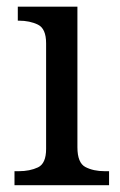

<svg xmlns="http://www.w3.org/2000/svg" viewBox="-20 -543 352 563"><path d="M22.5 0V-41H35.2Q67.4 -41 91.3 -52.2Q115.2 -63.5 115.2 -106.4V-416Q115.2 -459 91.3 -470.7Q67.4 -482.4 35.2 -482.4H32.2V-523.4H207V-111.3Q207 -65.4 230.5 -53.2Q253.9 -41 287.1 -41H299.8V0Z"/></svg>

Font: Noto Serif Todhri
Style: Regular
Weight: 400
Designer: Mikhail Merkuryev
Version: Version 1.000; ttfautohint (v1.8.4.7-5d5b)